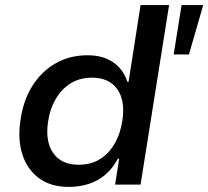

<svg xmlns="http://www.w3.org/2000/svg" viewBox="-20 -725 818 754"><path d="M251 9Q180 9 134 -24.5Q88 -58 68.5 -116.5Q49 -175 60 -250Q70 -327 105.5 -385Q141 -443 197 -475.5Q253 -508 324 -508Q385 -508 425 -480Q465 -452 480 -404H485L532 -705H644L532 0H432L448 -102H443Q423 -64 393.5 -39Q364 -14 327.5 -2.5Q291 9 251 9ZM289 -78Q337 -78 372.5 -100Q408 -122 431 -162.5Q454 -203 461 -255Q472 -331 440 -375.5Q408 -420 341 -420Q294 -420 258 -398Q222 -376 198.5 -335.5Q175 -295 168 -242Q158 -167 190 -122.5Q222 -78 289 -78ZM662 -511 693 -705H778L722 -511Z"/></svg>

Font: Nunito Sans 7pt SemiBold
Style: Italic
Weight: 600
Italic angle: -9°
Designer: Vernon Adams
Foundry: Vernon Adams
Version: Version 3.101;gftools[0.9.27]